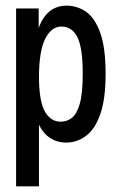

<svg xmlns="http://www.w3.org/2000/svg" viewBox="-20 -493 415 680"><path d="M37 167V-463H117V-394Q146 -473 216 -473Q253 -473 284.5 -451.5Q316 -430 335 -377Q354 -324 354 -232Q354 -143 335.5 -89.5Q317 -36 285 -12Q253 12 214 12Q183 12 158 -4Q133 -20 118 -51V167ZM195 -62Q217 -62 234.5 -75.5Q252 -89 262.5 -125.5Q273 -162 273 -232Q273 -323 254.5 -360.5Q236 -398 199 -399Q163 -400 140.5 -356.5Q118 -313 118 -217Q119 -132 139.5 -97Q160 -62 195 -62Z"/></svg>

Font: Inconsolata Condensed SemiBold
Style: Regular
Weight: 600
Width: 3
Monospace: yes
Designer: Raph Levien, Cyreal, Brenton Simpson
Foundry: Raph Levien, Cyreal, Google
Version: Version 3.100; ttfautohint (v1.8.4.7-5d5b)